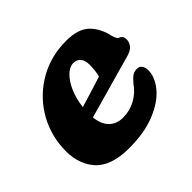

<svg xmlns="http://www.w3.org/2000/svg" viewBox="-124 -626 785 785"><g transform="rotate(-45 268.5 -233.5)"><path d="M494.5 -157.5Q494.5 -116.5 461.2 -77Q428 -37.5 365.2 -12Q302.5 13.5 213.5 13.5Q107 13.5 61.5 -41Q16 -95.5 22.5 -182.5Q28 -265 70.5 -332.2Q113 -399.5 183.2 -439.5Q253.5 -479.5 342.5 -479.5Q410.5 -479.5 443.5 -447.5Q476.5 -415.5 487.5 -363.5Q490 -354 493.8 -346Q497.5 -338 502.5 -336Q510.5 -333.5 515.8 -327Q521 -320.5 521 -309Q521 -292.5 510 -278.5Q499 -264.5 470 -257Q435.5 -247.5 387.5 -234Q339.5 -220.5 289.2 -206.2Q239 -192 197.5 -180.5Q202.5 -136.5 225.2 -114.5Q248 -92.5 284.5 -92.5Q324 -92.5 357.2 -110.8Q390.5 -129 412.5 -161Q428 -179.5 439 -186.8Q450 -194 465.5 -194Q480.5 -194 487.5 -182.8Q494.5 -171.5 494.5 -157.5ZM297.5 -394.5Q276.5 -394.5 255.5 -374.2Q234.5 -354 219 -319Q203.5 -284 198.5 -239.5Q232 -249.5 268.5 -260.8Q305 -272 333 -281Q340.5 -306.5 340.5 -344Q340.5 -367.5 329.5 -381Q318.5 -394.5 297.5 -394.5Z"/></g></svg>

Font: Fraunces 9pt S100
Style: Bold Italic
Weight: 700
Italic angle: -16°
Version: Version 1.000; ttfautohint (v1.8.3)